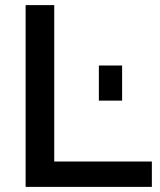

<svg xmlns="http://www.w3.org/2000/svg" viewBox="-20 -730 624 750"><path d="M80.1 0V-710H191.9V-99.1H573.2V0ZM366.2 -336.9V-474.1H457V-336.9Z"/></svg>

Font: Rawline SemiBold
Style: Regular
Weight: 600
Designer: Matt McInerney, Pablo Impallari, Rodrigo Fuenzalida
Foundry: Matt McInerney, Pablo Impallari, Rodrigo Fuenzalida
Version: Version 4.020;PS 004.020;hotconv 1.0.88;makeotf.lib2.5.64775